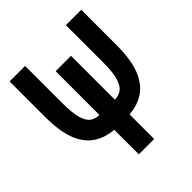

<svg xmlns="http://www.w3.org/2000/svg" viewBox="-198 -648 955 955"><g transform="rotate(-45 280.0 -170.5)"><path d="M225 185V12Q162 7 117.5 -24Q73 -55 50 -116.5Q27 -178 27 -276V-526H136V-264Q136 -192 147.5 -155Q159 -118 179.5 -105Q200 -92 225 -92V-400H333V-92Q359 -92 379 -105Q399 -118 411 -155Q423 -192 423 -264V-526H531V-276Q531 -178 507.5 -116.5Q484 -55 440 -24Q396 7 333 12V185Z"/></g></svg>

Font: Ubuntu Sans Mono
Style: Regular
Weight: 400
Monospace: yes
Designer: Dalton Maag Ltd
Foundry: Dalton Maag Ltd
Version: Version 1.006